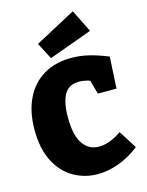

<svg xmlns="http://www.w3.org/2000/svg" viewBox="-146 -1089 910 1192"><g transform="rotate(-15 309.5 -493.5)"><path d="M332 15Q248 15 177.5 -25.5Q107 -66 64.5 -147.5Q22 -229 22 -351Q22 -468 63 -552Q104 -636 179 -680.5Q254 -725 357 -725Q413 -725 469 -711.5Q525 -698 591 -671L580 -468H460L435 -558Q396 -570 366 -570Q299 -570 270.5 -519Q242 -468 242 -375Q242 -256 280.5 -202Q319 -148 383 -148Q450 -148 529 -202L602 -86Q536 -35 467 -10Q398 15 332 15ZM236 -756 181 -862 442 -1002 514 -857Z"/></g></svg>

Font: Bitter Black
Style: Regular
Weight: 900
Designer: Sol Matas, and Bitter project Authors
Foundry: Sol Matas
Version: Version 2.001